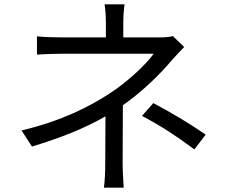

<svg xmlns="http://www.w3.org/2000/svg" viewBox="-20 -821 1040 883"><path d="M775 -655C758 -650 735 -649 712 -649H547V-713C547 -741 549 -779 553 -801H461C465 -779 467 -741 467 -713V-649H271C237 -649 181 -650 150 -654V-570C180 -572 237 -574 272 -574H687C653 -527 573 -449 484 -391C393 -332 268 -266 79 -221L127 -147C262 -188 372 -232 465 -286C465 -218 464 -126 464 -68C464 -33 462 13 458 42H549C547 11 544 -33 544 -68C544 -135 545 -255 545 -337C637 -401 721 -485 771 -545C787 -563 809 -586 827 -605ZM633 -288C727 -238 787 -198 874 -134L926 -202C833 -265 779 -296 685 -347Z"/></svg>

Font: Noto Sans Mono CJK SC Regular
Style: Regular
Weight: 400
Designer: Ryoko NISHIZUKA (kana & ideographs); Paul D. Hunt (Latin, Greek & Cyrillic); Wenlong ZHANG (bopomofo); Sandoll Communica
Foundry: Adobe Systems Incorporated
Version: Version 1.005;PS 1.005;hotconv 1.0.96;makeotf.lib2.5.65012